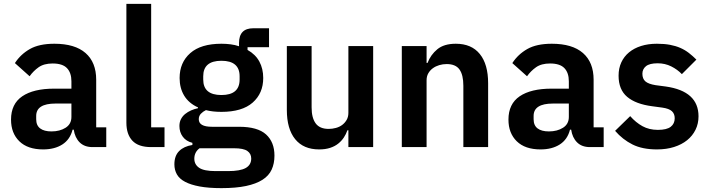

<svg xmlns="http://www.w3.org/2000/svg" viewBox="-20 -760 3668 992"><path d="M458 0Q416 0 391.5 -24.5Q367 -49 361 -90H355Q342 -39 302 -13.5Q262 12 203 12Q123 12 80 -30Q37 -72 37 -142Q37 -223 95 -262.5Q153 -302 260 -302H349V-340Q349 -384 326 -408Q303 -432 252 -432Q207 -432 179.5 -412.5Q152 -393 133 -366L57 -434Q86 -479 134 -506.5Q182 -534 261 -534Q367 -534 422 -486Q477 -438 477 -348V-102H529V0ZM246 -81Q289 -81 319 -100Q349 -119 349 -156V-225H267Q167 -225 167 -161V-144Q167 -112 187.5 -96.5Q208 -81 246 -81Z M761 0Q695 0 664 -33Q633 -66 633 -126V-740H761V-102H830V0Z M1398 44Q1398 85 1383.5 116.5Q1369 148 1336 169Q1303 190 1251 201Q1199 212 1124 212Q1058 212 1012 203.5Q966 195 936.5 179.5Q907 164 894 141Q881 118 881 89Q881 45 905.5 20.5Q930 -4 974 -11V-22Q942 -30 924.5 -53.5Q907 -77 907 -109Q907 -129 915 -144.5Q923 -160 936.5 -171Q950 -182 967 -189.5Q984 -197 1003 -201V-205Q955 -227 931.5 -266Q908 -305 908 -357Q908 -437 963 -485.5Q1018 -534 1124 -534Q1148 -534 1171.5 -531Q1195 -528 1215 -521V-538Q1215 -614 1289 -614H1370V-516H1259V-502Q1300 -479 1320 -442Q1340 -405 1340 -357Q1340 -278 1285.5 -230Q1231 -182 1124 -182Q1078 -182 1044 -191Q1029 -184 1018 -172.5Q1007 -161 1007 -144Q1007 -105 1075 -105H1215Q1311 -105 1354.5 -65.5Q1398 -26 1398 44ZM1278 59Q1278 34 1258 20Q1238 6 1189 6H1011Q984 26 984 60Q984 90 1009 107Q1034 124 1094 124H1158Q1221 124 1249.5 108Q1278 92 1278 59ZM1124 -269Q1218 -269 1218 -349V-366Q1218 -446 1124 -446Q1030 -446 1030 -366V-349Q1030 -269 1124 -269Z M1780 -87H1775Q1768 -67 1756.5 -49.5Q1745 -32 1727.5 -18Q1710 -4 1685.5 4Q1661 12 1629 12Q1548 12 1505 -41Q1462 -94 1462 -192V-522H1590V-205Q1590 -151 1611 -122.5Q1632 -94 1678 -94Q1697 -94 1715.5 -99Q1734 -104 1748 -114.5Q1762 -125 1771 -140.5Q1780 -156 1780 -177V-522H1908V0H1780Z M2056 0V-522H2184V-435H2189Q2205 -477 2239.5 -505.5Q2274 -534 2335 -534Q2416 -534 2459 -481Q2502 -428 2502 -330V0H2374V-317Q2374 -373 2354 -401Q2334 -429 2288 -429Q2268 -429 2249.5 -423.5Q2231 -418 2216.5 -407.5Q2202 -397 2193 -381.5Q2184 -366 2184 -345V0Z M3028 0Q2986 0 2961.5 -24.5Q2937 -49 2931 -90H2925Q2912 -39 2872 -13.5Q2832 12 2773 12Q2693 12 2650 -30Q2607 -72 2607 -142Q2607 -223 2665 -262.5Q2723 -302 2830 -302H2919V-340Q2919 -384 2896 -408Q2873 -432 2822 -432Q2777 -432 2749.5 -412.5Q2722 -393 2703 -366L2627 -434Q2656 -479 2704 -506.5Q2752 -534 2831 -534Q2937 -534 2992 -486Q3047 -438 3047 -348V-102H3099V0ZM2816 -81Q2859 -81 2889 -100Q2919 -119 2919 -156V-225H2837Q2737 -225 2737 -161V-144Q2737 -112 2757.5 -96.5Q2778 -81 2816 -81Z M3374 12Q3299 12 3248 -13.5Q3197 -39 3158 -84L3236 -160Q3265 -127 3299.5 -108Q3334 -89 3379 -89Q3425 -89 3445.5 -105Q3466 -121 3466 -149Q3466 -172 3451.5 -185.5Q3437 -199 3402 -204L3350 -211Q3265 -222 3220.5 -259.5Q3176 -297 3176 -369Q3176 -407 3190 -437.5Q3204 -468 3230 -489.5Q3256 -511 3292.5 -522.5Q3329 -534 3374 -534Q3412 -534 3441.5 -528.5Q3471 -523 3495 -512.5Q3519 -502 3539 -486.5Q3559 -471 3578 -452L3503 -377Q3480 -401 3448 -417Q3416 -433 3378 -433Q3336 -433 3317.5 -418Q3299 -403 3299 -379Q3299 -353 3314.5 -339.5Q3330 -326 3367 -320L3420 -313Q3589 -289 3589 -159Q3589 -121 3573.5 -89.5Q3558 -58 3530 -35.5Q3502 -13 3462.5 -0.5Q3423 12 3374 12Z"/></svg>

Font: IBM Plex Sans KR SemiBold
Style: Regular
Weight: 600
Designer: Mike Abbink; Paul van der Laan; Pieter van Rosmalen; Wujin Sim; Chorong Kim; Dohee Lee;
Foundry: Sandoll Inc.
Version: Version 1.000